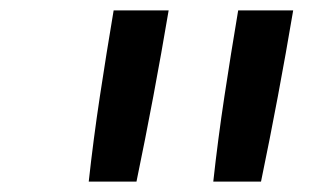

<svg xmlns="http://www.w3.org/2000/svg" viewBox="-20 -792 640 370"><path d="M243 -442H151Q160 -524 172.5 -606.5Q185 -689 199 -772H305Q291 -689 275.5 -606.5Q260 -524 243 -442ZM483 -442H391Q400 -524 412.5 -606.5Q425 -689 439 -772H545Q531 -689 515.5 -606.5Q500 -524 483 -442Z"/></svg>

Font: Iosevka Aile Medium Oblique
Style: Regular
Weight: 500
Italic angle: -9°
Designer: Belleve Invis
Foundry: Belleve Invis
Version: Version 31.1.0; ttfautohint (v1.8.4)